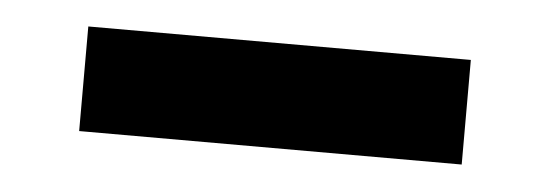

<svg xmlns="http://www.w3.org/2000/svg" viewBox="-25 -43 551 192"><g transform="rotate(5 250.0 52.5)"><path d="M58 105V0H442V105Z"/></g></svg>

Font: Iosevka Term Curly Extrabold
Style: Regular
Weight: 800
Designer: Belleve Invis
Foundry: Belleve Invis
Version: Version 32.3.0